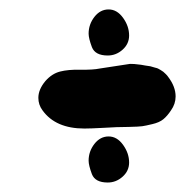

<svg xmlns="http://www.w3.org/2000/svg" viewBox="-20 -429 389 403"><path d="M69.3 -197.3Q60.5 -209 60.5 -223.6Q60.5 -241.2 75.2 -258.8Q88.9 -274.4 106 -278.8Q123 -283.2 148.9 -282.7Q174.8 -282.2 189.5 -285.2Q251 -294.9 252.9 -294.9Q262.7 -294.9 268.6 -293.9Q270.5 -293.9 276.4 -293Q282.2 -292 284.7 -291.5Q287.1 -291 291.5 -290.5Q295.9 -290 298.3 -289.1Q300.8 -288.1 305.2 -287.1Q309.6 -286.1 311.5 -285.2Q313.5 -284.2 316.9 -282.2Q320.3 -280.3 322.8 -278.3Q325.2 -276.4 328.1 -273.4Q331.1 -270.5 333 -267.6Q348.6 -247.1 348.6 -226.6Q348.6 -210.9 338.9 -197.3Q331.1 -185.5 322.8 -178.7Q314.5 -171.9 299.8 -168.5Q285.2 -165 278.8 -164.1Q272.5 -163.1 250.5 -162.6Q228.5 -162.1 224.6 -162.1Q221.7 -162.1 195.8 -160.6Q169.9 -159.2 157.2 -159.2Q96.7 -159.2 69.3 -197.3ZM251 -87.9Q251 -70.3 237.3 -58.1Q223.6 -45.9 206.1 -45.9Q179.7 -45.9 172.9 -63.5Q166 -82 166 -91.8Q166 -111.3 178.2 -127Q190.4 -142.6 208 -142.6Q225.6 -142.6 238.3 -125Q251 -107.4 251 -87.9ZM251 -354.5Q251 -336.9 237.3 -324.7Q223.6 -312.5 206.1 -312.5Q179.7 -312.5 172.9 -330.1Q166 -348.6 166 -358.4Q166 -377.9 178.2 -393.6Q190.4 -409.2 208 -409.2Q225.6 -409.2 238.3 -391.6Q251 -374 251 -354.5Z"/></svg>

Font: Essays1743
Style: Italic
Weight: 500
Italic angle: -10°
Designer: Based on the typeface in a 1743 English translation of the essays of Montaigne.  PostScript/TrueType font designed by Jo
Version: Version 002.100